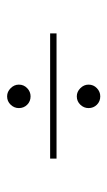

<svg xmlns="http://www.w3.org/2000/svg" viewBox="99 -563 302 540"><g transform="rotate(90 250.0 -293.0)"><path d="M74 -283V-301H426V-283ZM251 -162Q238 -162 228 -172Q218 -182 218 -195Q218 -209 228 -218.5Q238 -228 251 -228Q265 -228 274.5 -218.5Q284 -209 284 -195Q284 -182 274.5 -172Q265 -162 251 -162ZM251 -358Q238 -358 228 -368Q218 -378 218 -391Q218 -405 228 -414.5Q238 -424 251 -424Q265 -424 274.5 -414.5Q284 -405 284 -391Q284 -378 274.5 -368Q265 -358 251 -358Z"/></g></svg>

Font: DM Sans 10pt Thin
Style: Regular
Weight: 250
Version: Version 4.004;gftools[0.9.30]